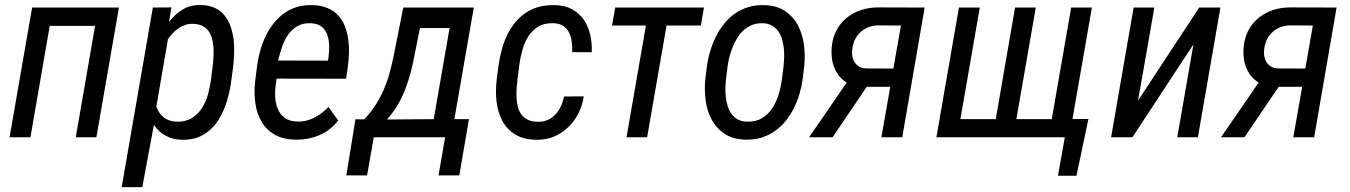

<svg xmlns="http://www.w3.org/2000/svg" viewBox="-20 -559 5498 782"><path d="M288.6 0H372.6L464.4 -528.3H110.8L19 0H104L182.6 -453.6H367.2Z M923.3 -239.3 929.7 -288.1C931.6 -305.7 933.1 -324.2 933.6 -343.3C934.1 -362.3 933.6 -381.3 931.2 -399.9C928.7 -418 924.8 -435.5 918.9 -452.1C913.1 -468.8 904.8 -483.4 894.5 -496.1C884.3 -508.8 871.1 -519 855 -526.9C838.9 -534.2 819.8 -538.1 796.9 -538.6C769 -539.1 745.1 -532.7 724.1 -520.5C703.1 -507.8 684.6 -490.7 668.5 -469.7L678.2 -528.8L602.5 -528.3L475.6 203.1H559.6L606.9 -50.8C620.1 -30.8 636.2 -15.6 655.8 -5.9C674.8 4.4 696.3 9.8 720.2 10.3C743.7 10.7 764.6 7.8 783.2 1.5C801.3 -5.4 817.9 -14.6 832 -26.9C846.2 -39.1 858.9 -53.2 869.1 -69.8C879.4 -85.9 888.2 -103.5 895.5 -122.1C902.8 -140.6 908.7 -160.2 913.1 -180.2C917.5 -200.2 920.9 -219.7 923.3 -239.3ZM846.2 -289.1 839.8 -238.8C837.4 -218.3 833 -197.3 827.6 -176.3C821.8 -155.3 813.5 -136.2 802.7 -119.1C791.5 -102.1 777.8 -87.9 760.7 -77.6C743.7 -67.4 722.7 -62.5 697.8 -63.5C677.2 -64.5 660.6 -70.3 647.5 -80.6C634.3 -90.8 624 -105.5 616.7 -124L664.1 -399.9C670.4 -408.7 677.2 -417 684.6 -424.8C691.9 -432.1 699.7 -439 708 -444.3C716.3 -449.7 725.1 -454.1 734.9 -457.5C744.6 -460.9 755.4 -462.4 766.6 -461.9C781.7 -461.4 794.9 -458.5 805.2 -453.1C815.4 -447.8 823.7 -440.4 830.1 -431.6C836.4 -422.4 840.8 -412.1 843.8 -400.4C846.7 -388.7 848.6 -376.5 849.6 -363.8C850.1 -350.6 850.1 -337.9 849.6 -325.2C848.6 -312 847.7 -300.3 846.2 -289.1Z M1184.1 9.8C1217.8 10.3 1249.5 4.4 1280.3 -8.3C1311 -21 1336.4 -41 1357.4 -68.4L1317.9 -123.5C1309.1 -114.7 1300.3 -106.4 1291 -99.1C1281.7 -91.8 1271.5 -85.4 1261.2 -80.1C1251 -74.7 1239.7 -70.8 1228.5 -67.9C1216.8 -64.9 1204.6 -63.5 1191.9 -64C1169.4 -64.5 1151.9 -69.3 1138.7 -79.6C1125.5 -89.8 1116.2 -102.5 1110.4 -118.2C1104 -133.8 1101.1 -150.9 1100.6 -169.9C1100.1 -188.5 1101.6 -207 1104.5 -225.1L1106.4 -238.8L1389.6 -238.3L1397 -288.6C1399.4 -307.6 1400.9 -327.1 1401.4 -347.2C1401.9 -366.7 1400.4 -385.7 1397.5 -404.3C1394.5 -422.4 1389.6 -439.5 1383.3 -455.6C1377 -471.7 1367.7 -485.4 1356.4 -497.6C1344.7 -509.8 1330.6 -519 1313.5 -526.4C1296.4 -533.7 1275.9 -537.6 1252.4 -538.1C1228.5 -538.6 1206.5 -536.1 1187 -529.8C1167 -523.4 1149.4 -514.2 1133.8 -502.4C1117.7 -490.2 1104 -476.6 1091.8 -460.4C1079.6 -444.3 1068.8 -426.8 1060.1 -407.7C1051.3 -388.7 1043.9 -368.7 1038.6 -348.1C1033.2 -327.1 1028.8 -306.6 1026.4 -285.6L1019 -226.1C1015.6 -195.8 1016.1 -166.5 1020 -138.7C1023.9 -110.4 1032.2 -85.4 1045.4 -63.5C1058.1 -41.5 1075.7 -23.9 1098.6 -10.7C1121.6 2.4 1149.9 9.3 1184.1 9.8ZM1247.1 -464.4C1265.6 -463.4 1280.3 -458.5 1291 -449.7C1301.3 -440.4 1309.1 -429.2 1313.5 -416C1317.9 -402.3 1320.3 -387.7 1320.8 -371.6C1320.8 -355.5 1319.8 -339.8 1317.9 -324.7L1315.4 -312L1112.8 -312.5C1117.2 -330.6 1122.1 -348.6 1128.4 -367.2C1134.8 -385.7 1143.1 -402.3 1153.3 -417.5C1163.6 -432.1 1176.3 -443.8 1191.4 -452.6C1206.5 -461.4 1225.1 -465.3 1247.1 -464.4Z M1463.4 -72.8 1427.7 -73.2 1390.6 155.3H1475.1L1502.4 0H1793L1766.1 155.3H1850.6L1890.1 -73.7H1830.6L1909.7 -528.3H1622.6L1583 -330.1C1578.1 -305.2 1572.3 -281.7 1565.9 -258.8C1559.6 -235.8 1551.3 -213.4 1542 -191.9C1532.7 -170.4 1521.5 -149.9 1508.8 -129.9C1495.6 -109.9 1480.5 -90.8 1463.4 -72.8ZM1667.5 -330.1 1690.4 -444.8H1811L1746.6 -73.7L1556.2 -72.3C1572.3 -90.3 1586.4 -109.4 1598.6 -129.9C1610.8 -149.9 1621.1 -171.4 1629.9 -193.4C1638.2 -215.3 1645.5 -237.8 1651.9 -260.7C1657.7 -283.7 1663.1 -306.6 1667.5 -330.1Z M2168.5 -63C2152.3 -63.5 2139.2 -66.4 2128.9 -71.8C2118.7 -77.1 2109.9 -84 2103.5 -92.8C2097.2 -101.6 2092.3 -111.8 2089.4 -123C2086.4 -134.3 2084.5 -146.5 2084 -159.2C2083 -171.4 2083 -184.1 2084 -197.3C2085 -210 2085.9 -222.2 2087.4 -233.9L2095.2 -293.9C2097.7 -314.5 2102.1 -335 2107.9 -356C2113.3 -376.5 2121.6 -395 2132.3 -411.6C2142.6 -427.7 2156.2 -440.9 2172.9 -451.2C2189.5 -460.9 2210 -465.3 2234.9 -464.4C2251.5 -463.9 2264.6 -460 2274.9 -452.6C2285.2 -445.3 2293 -436.5 2298.3 -425.3C2303.7 -414.1 2307.1 -401.9 2308.6 -388.2C2310.1 -374 2311 -360.4 2310.5 -346.7L2390.1 -346.2C2391.1 -371.1 2389.2 -395 2383.8 -418C2378.4 -440.9 2370.1 -460.9 2357.9 -478.5C2345.7 -496.1 2329.6 -510.3 2310.5 -521C2291 -531.7 2267.6 -537.6 2239.7 -538.1C2215.3 -538.6 2193.4 -536.1 2173.3 -530.8C2153.3 -524.9 2135.7 -516.6 2119.6 -505.9C2103.5 -494.6 2089.4 -481.4 2077.1 -466.3C2064.9 -451.2 2054.2 -434.1 2045.4 -416C2036.6 -397.5 2029.3 -377.9 2023.9 -357.4C2018.1 -336.4 2013.7 -315.4 2010.7 -293.9L2002.9 -234.4C1999.5 -204.1 1999 -174.3 2002.4 -145.5C2005.9 -116.7 2013.2 -90.8 2025.4 -67.9C2037.6 -44.9 2054.7 -26.4 2077.1 -12.2C2099.6 2 2128.4 9.8 2163.6 10.3C2189.5 10.7 2213.9 6.8 2235.8 -2.4C2257.8 -11.7 2276.9 -24.4 2293.9 -40.5C2311 -56.6 2324.7 -75.2 2335.9 -97.2C2346.7 -118.7 2354 -141.6 2357.4 -166.5L2277.8 -166C2274.4 -151.9 2270 -138.2 2264.2 -126C2258.3 -113.3 2251 -102.1 2242.2 -92.8C2232.9 -83 2222.7 -75.7 2210.4 -70.3C2198.2 -64.9 2184.6 -62.5 2168.5 -63Z M2694.8 -455.1H2834.5L2847.2 -528.3H2485.8L2472.7 -455.1H2610.8L2531.7 0H2615.7Z M2858.9 -287.6 2853 -238.8C2849.6 -210 2850.1 -180.7 2854 -151.4C2857.4 -122.1 2865.7 -95.7 2878.4 -72.3C2891.1 -48.3 2908.7 -29.3 2931.2 -14.2C2953.6 1 2981.9 8.8 3015.6 9.8C3039.6 10.3 3061.5 7.8 3081.5 1.5C3101.6 -4.9 3119.6 -13.7 3135.7 -24.9C3151.9 -36.1 3166.5 -49.8 3179.7 -65.9C3192.4 -82 3203.6 -99.1 3212.9 -117.7C3222.2 -136.2 3230 -155.8 3236.3 -176.8C3242.2 -197.3 3246.6 -217.8 3249.5 -238.8L3255.4 -288.6C3258.8 -317.9 3258.3 -347.2 3254.4 -376.5C3250.5 -405.8 3242.2 -432.1 3230 -456.1C3217.3 -479.5 3199.7 -499 3177.2 -514.2C3154.8 -529.3 3126.5 -537.1 3092.8 -538.1C3068.8 -538.6 3047.4 -536.1 3027.3 -529.8C3007.3 -523.4 2988.8 -514.6 2972.7 -503.4C2956.5 -491.7 2941.9 -478 2929.2 -461.9C2916 -445.8 2904.8 -428.2 2895.5 -409.2C2886.2 -390.1 2878.4 -370.6 2872.6 -350.1C2866.2 -329.1 2861.8 -308.6 2858.9 -287.6ZM2937 -238.3 2943.4 -288.6C2944.8 -301.3 2947.8 -314.5 2951.2 -328.6C2954.6 -342.3 2959.5 -356 2964.8 -369.1C2970.2 -382.3 2976.6 -394.5 2984.4 -406.7C2991.7 -418.5 3000.5 -428.7 3010.7 -437.5C3021 -446.3 3032.2 -453.1 3044.9 -458C3057.6 -462.9 3071.8 -464.8 3087.4 -464.4C3102.1 -463.9 3114.3 -460.4 3124.5 -454.6C3134.8 -448.7 3143.1 -440.9 3149.9 -431.6C3156.2 -422.4 3161.6 -411.6 3165 -399.9C3168.5 -387.7 3170.9 -375.5 3172.4 -362.8C3173.8 -349.6 3174.3 -336.9 3173.8 -324.2C3173.3 -311.5 3172.4 -299.8 3171.4 -289.1L3165 -238.8C3162.6 -218.3 3158.2 -197.3 3151.9 -176.3C3145.5 -155.3 3137.2 -136.2 3126 -119.1C3114.7 -102.1 3100.6 -87.9 3083.5 -77.6C3066.4 -67.4 3045.4 -62.5 3020.5 -63.5C3005.9 -64 2993.7 -67.4 2983.4 -73.2C2973.1 -79.1 2964.8 -86.9 2958.5 -96.2C2952.1 -105.5 2946.8 -115.7 2943.4 -127.9C2939.9 -139.6 2937.5 -151.9 2936 -165C2934.6 -177.7 2934.1 -190.4 2934.6 -203.1C2935.1 -215.3 2935.5 -227.1 2937 -238.3Z M3654.8 0 3746.1 -528.3 3556.2 -528.8C3531.2 -528.8 3507.3 -524.9 3485.4 -517.6C3463.4 -509.8 3443.8 -499 3426.8 -484.9C3409.7 -470.7 3396 -453.1 3385.7 -433.1C3375.5 -412.6 3369.1 -389.2 3367.2 -363.3C3366.2 -349.6 3366.7 -335.9 3368.2 -322.8C3369.6 -309.1 3373 -295.9 3377.9 -283.7C3382.8 -271.5 3389.6 -259.8 3397.9 -249.5C3406.2 -239.3 3416.5 -230 3428.7 -222.7L3275.4 0H3371.1L3510.3 -205.6H3606L3569.8 0ZM3451.7 -362.3C3453.6 -376 3457.5 -388.7 3463.4 -399.9C3468.8 -411.1 3476.1 -420.4 3485.4 -428.7C3494.6 -437 3504.9 -443.4 3516.6 -448.2C3528.3 -452.6 3541 -455.1 3554.7 -455.6L3649.4 -455.1L3618.7 -279.8L3506.3 -280.3C3495.1 -280.8 3485.4 -283.7 3478 -288.6C3470.2 -293.5 3464.4 -299.8 3460 -307.1C3455.6 -314.5 3452.6 -323.2 3451.2 -332.5C3449.7 -341.8 3450.2 -352.1 3451.7 -362.3Z M3891.6 -73.7 3970.7 -528.3H3885.7L3793.9 0H4316.9L4289.1 156.7H4364.3L4413.1 -74.2H4348.1L4427.2 -528.3H4342.8L4263.7 -73.7H4119.6L4198.7 -528.3H4114.3L4035.6 -73.7Z M4950.7 -528.3H4864.3L4615.2 -149.4L4681.6 -528.3H4597.2L4505.4 0H4592.3L4840.8 -378.4L4774.9 0H4858.9Z M5332.5 0 5423.8 -528.3 5233.9 -528.8C5209 -528.8 5185.1 -524.9 5163.1 -517.6C5141.1 -509.8 5121.6 -499 5104.5 -484.9C5087.4 -470.7 5073.7 -453.1 5063.5 -433.1C5053.2 -412.6 5046.9 -389.2 5044.9 -363.3C5043.9 -349.6 5044.4 -335.9 5045.9 -322.8C5047.4 -309.1 5050.8 -295.9 5055.7 -283.7C5060.5 -271.5 5067.4 -259.8 5075.7 -249.5C5084 -239.3 5094.2 -230 5106.4 -222.7L4953.1 0H5048.8L5188 -205.6H5283.7L5247.6 0ZM5129.4 -362.3C5131.3 -376 5135.3 -388.7 5141.1 -399.9C5146.5 -411.1 5153.8 -420.4 5163.1 -428.7C5172.4 -437 5182.6 -443.4 5194.3 -448.2C5206.1 -452.6 5218.8 -455.1 5232.4 -455.6L5327.1 -455.1L5296.4 -279.8L5184.1 -280.3C5172.9 -280.8 5163.1 -283.7 5155.8 -288.6C5147.9 -293.5 5142.1 -299.8 5137.7 -307.1C5133.3 -314.5 5130.4 -323.2 5128.9 -332.5C5127.4 -341.8 5127.9 -352.1 5129.4 -362.3Z"/></svg>

Font: Roboto Condensed
Style: Italic
Weight: 400
Designer: Google
Version: Version 1.000;PS 001.000;hotconv 1.0.88;makeotf.lib2.5.64775